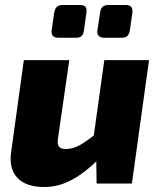

<svg xmlns="http://www.w3.org/2000/svg" viewBox="-20 -739 643 773"><path d="M259 -497 213 -179Q210 -156 218.5 -147.5Q227 -139 244 -139Q273 -139 301 -154.5Q329 -170 372 -205L402 -124Q336 -53 277.5 -19.5Q219 14 159 14Q84 14 49.5 -23.5Q15 -61 25 -128L76 -497ZM580 -497 511 0H369L367 -134L351 -146L400 -497ZM300 -719Q318 -719 324 -711.5Q330 -704 328 -688L318 -617Q316 -601 308.5 -594Q301 -587 285 -587H216Q184 -587 188 -617L198 -687Q201 -704 209 -711.5Q217 -719 235 -719ZM485 -719Q501 -719 508 -711.5Q515 -704 513 -688L503 -618Q500 -601 492.5 -594Q485 -587 469 -587H400Q369 -587 372 -617L383 -687Q385 -705 393.5 -712Q402 -719 417 -719Z"/></svg>

Font: Exo 2 ExtraBold
Style: Italic
Weight: 800
Italic angle: -8°
Designer: Natanael Gama
Foundry: Natanael Gama
Version: Version 2.010